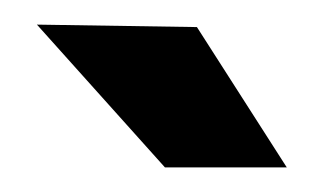

<svg xmlns="http://www.w3.org/2000/svg" viewBox="-20 -893 263 156"><path d="M10 -873 140 -871 213 -757H114Z"/></svg>

Font: Danfo
Style: Regular
Weight: 400
Version: Version 1.000;Glyphs 3.2 (3236)